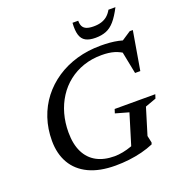

<svg xmlns="http://www.w3.org/2000/svg" viewBox="-154 -998 1058 1137"><g transform="rotate(-20 375.0 -430.0)"><path d="M394 -43Q419 -43 447.2 -48.5Q475.5 -54 502.8 -64Q530 -74 550.5 -87.5L496.5 -33.5L565 -257.5L481.5 -281L489.5 -306H745.5L737.5 -281L668.5 -256L617.5 -89L627 -45L623.5 -34Q588.5 -19 548.8 -9Q509 1 466.8 6Q424.5 11 381 11Q281 11 213 -21.5Q145 -54 110.5 -114Q76 -174 76 -255.5Q76 -330.5 98 -396.5Q120 -462.5 161.2 -515.8Q202.5 -569 260 -607.5Q317.5 -646 388 -666.5Q458.5 -687 539.5 -687Q568.5 -687 596 -684.8Q623.5 -682.5 649.8 -677Q676 -671.5 701.5 -661.5L659 -661L731 -708.5H750.5L709 -465H676L644.5 -623.5L672 -588.5Q637 -613 603.8 -622.8Q570.5 -632.5 525 -632.5Q463 -632.5 410.5 -614.5Q358 -596.5 316 -563.5Q274 -530.5 244.8 -485Q215.5 -439.5 200.2 -384.8Q185 -330 185 -269Q185 -194.5 210 -144Q235 -93.5 281.8 -68.2Q328.5 -43 394 -43ZM541.5 -808Q569 -808 590.2 -814.8Q611.5 -821.5 627.8 -835.5Q644 -849.5 656 -871H700Q674 -820.5 649.2 -792Q624.5 -763.5 595.5 -752Q566.5 -740.5 528.5 -740.5Q489.5 -740.5 466.5 -753.2Q443.5 -766 434.8 -794.8Q426 -823.5 429.5 -871H465.5Q465 -850 472.2 -835.8Q479.5 -821.5 496.2 -814.8Q513 -808 541.5 -808Z"/></g></svg>

Font: Newsreader 16pt Medium
Style: Italic
Weight: 500
Italic angle: -17°
Designer: Hugues Gentile
Foundry: Production Type
Version: Version 1.003